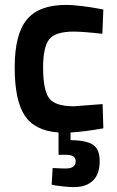

<svg xmlns="http://www.w3.org/2000/svg" viewBox="-20 -531 476 784"><path d="M387 127Q387 180 359.5 206.5Q332 233 282 233Q263 233 240 230.5Q217 228 204 226L191 223L195 155Q229 157 249 157Q289 157 289 127Q289 101 249 101H219V10Q122 3 81 -59Q40 -121 40 -256Q40 -391 89.5 -451Q139 -511 250 -511Q274 -511 312 -506.5Q350 -502 376 -497L402 -492L398 -393Q319 -402 281 -402Q206 -402 181 -370.5Q156 -339 156 -256Q156 -163 180.5 -130Q205 -97 282 -97L399 -106L402 -7Q323 7 268 10V41Q331 42 359 59.5Q387 77 387 127Z"/></svg>

Font: TitilliumText22L Rg
Style: Bold
Weight: 700
Designer: Campivisivi
Foundry: Campivisivi
Version: 1.000